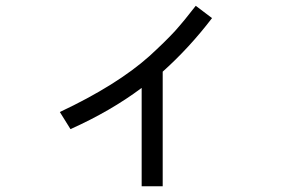

<svg xmlns="http://www.w3.org/2000/svg" viewBox="-20 -611 1040 669"><path d="M188.5 -220.7Q288.1 -267.6 366.2 -316.4Q444.3 -365.2 500 -415Q555.7 -465.8 589.8 -502.9Q623 -540 662.1 -590.8Q680.7 -576.2 718.8 -547.9Q639.6 -444.3 546.9 -361.3Q546.9 -228.5 546.9 38.1Q528.3 38.1 473.6 38.1Q473.6 -47.9 473.6 -304.7Q365.2 -223.6 225.6 -161.1Q212.9 -180.7 188.5 -220.7Z"/></svg>

Font: Gothic A1
Style: Regular
Weight: 400
Designer: HanYang I&C Co.,Ltd.
Version: Version 2.50